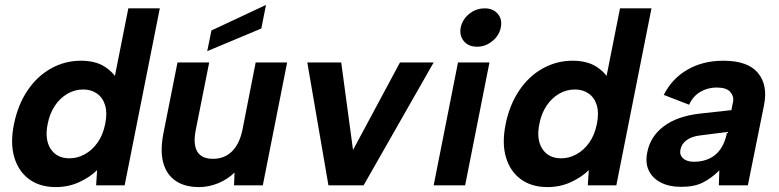

<svg xmlns="http://www.w3.org/2000/svg" viewBox="-20 -754 3167 781"><path d="M460 -425 443 -423 502 -720H630L487 0H371L375 -62Q347 -34 303 -13.5Q259 7 207 7Q142 7 98.5 -25Q55 -57 38 -114.5Q21 -172 37 -250Q53 -328 92 -386Q131 -444 187.5 -475.5Q244 -507 309 -507Q368 -507 405.5 -483Q443 -459 460 -425ZM174 -250Q161 -187 186 -148.5Q211 -110 263 -110Q295 -110 325 -126.5Q355 -143 377 -174Q399 -205 408 -250Q417 -295 407.5 -326Q398 -357 374.5 -373.5Q351 -390 319 -390Q284 -390 254 -372.5Q224 -355 203 -323.5Q182 -292 174 -250Z M1049 0H932L934 -52Q905 -24 867 -8.5Q829 7 790 7Q732 7 695 -18Q658 -43 644.5 -90.5Q631 -138 644 -208L702 -500H831L776 -224Q765 -167 782.5 -137.5Q800 -108 846 -108Q893 -108 923.5 -138Q954 -168 966 -225L1020 -500H1148ZM1062 -734 1043 -638 823 -546 840 -630Z M1368 -500 1416 -144 1607 -500H1744L1459 0H1316L1230 -500Z M1843 -500H1971L1872 0H1744ZM1921 -564Q1885 -564 1866.5 -587Q1848 -610 1854 -642Q1861 -675 1888.5 -697.5Q1916 -720 1952 -720Q1986 -720 2005 -697.5Q2024 -675 2017 -642Q2011 -610 1983 -587Q1955 -564 1921 -564Z M2460 -425 2443 -423 2502 -720H2630L2487 0H2371L2375 -62Q2347 -34 2303 -13.5Q2259 7 2207 7Q2142 7 2098.5 -25Q2055 -57 2038 -114.5Q2021 -172 2037 -250Q2053 -328 2092 -386Q2131 -444 2187.5 -475.5Q2244 -507 2309 -507Q2368 -507 2405.5 -483Q2443 -459 2460 -425ZM2174 -250Q2161 -187 2186 -148.5Q2211 -110 2263 -110Q2295 -110 2325 -126.5Q2355 -143 2377 -174Q2399 -205 2408 -250Q2417 -295 2407.5 -326Q2398 -357 2374.5 -373.5Q2351 -390 2319 -390Q2284 -390 2254 -372.5Q2224 -355 2203 -323.5Q2182 -292 2174 -250Z M2904 0 2906 -61Q2875 -30 2840 -12Q2805 6 2752 6Q2702 6 2668 -11.5Q2634 -29 2619 -60.5Q2604 -92 2613 -135Q2625 -198 2679 -239.5Q2733 -281 2827 -292L2955 -306L2962 -341Q2966 -362 2950.5 -380Q2935 -398 2895 -398Q2859 -398 2829 -380.5Q2799 -363 2783 -328L2680 -368Q2714 -435 2777 -471Q2840 -507 2922 -507Q3022 -507 3063 -457.5Q3104 -408 3088 -327L3022 0ZM2937 -217 2827 -203Q2793 -199 2772.5 -183.5Q2752 -168 2748 -146Q2743 -125 2758 -110.5Q2773 -96 2803 -96Q2838 -96 2865.5 -109Q2893 -122 2910.5 -147Q2928 -172 2936 -209Z"/></svg>

Font: Albert Sans
Style: Bold Italic
Weight: 700
Italic angle: -11.25°
Designer: Andreas Rasmussen
Foundry: a.Foundry
Version: Version 1.025